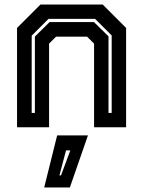

<svg xmlns="http://www.w3.org/2000/svg" viewBox="-20 -560 630 845"><path d="M55 0V-437L158 -540H432L535 -437V0H394V-368L363.5 -398.5H226.5L196 -368V0ZM119.5 -63H133.5V-399L198.5 -463H393.5L457.5 -400V-63H471.5V-404L398.5 -477H193.5L119.5 -403ZM174.5 265 231.5 36H367L287.5 265ZM241.5 212H248.5L289.5 102H270.5Z"/></svg>

Font: Tourney Thin
Style: Bold
Weight: 700
Version: Version 1.015